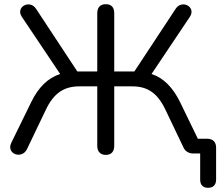

<svg xmlns="http://www.w3.org/2000/svg" viewBox="-20 -732 1051 916"><path d="M973 164C997 164 1011 150 1011 125V-28C1011 -55 995 -70 969 -70H924L839 -245C805 -314 761 -360 703 -379L886 -652C917 -699 848 -736 818 -690L621 -391H525V-669C525 -697 511 -712 485 -712C459 -712 444 -697 444 -669V-391H349L152 -690C122 -736 53 -699 84 -652L267 -379C208 -360 163 -315 129 -245L34 -51C8 3 85 30 109 -21L198 -207C236 -287 284 -320 359 -320H444V-36C444 -9 459 7 485 7C511 7 525 -9 525 -36V-320H611C684 -320 732 -288 770 -207L856 -27C865 -8 884 0 899 0H935V125C935 150 948 164 973 164Z"/></svg>

Font: SN Pro Book
Style: Regular
Weight: 350
Designer: Tobias Whetton
Foundry: Supernotes
Version: Version 1.003;Glyphs 3.3 (3324)